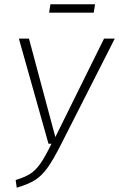

<svg xmlns="http://www.w3.org/2000/svg" viewBox="-20 -864 555 895"><path d="M264 -190Q227 -117 200.5 -80.5Q174 -44 143 -24.5Q112 -5 58 11L53 -25Q96 -38 120.5 -53.5Q145 -69 167.5 -100.5Q190 -132 220 -194H206L68 -684H115L238 -225L465 -684H515ZM417 -805H209L215 -844H423Z"/></svg>

Font: Fira Sans Condensed ExtraLight
Style: Italic
Weight: 275
Width: 3
Italic angle: -8°
Designer: Carrois Corporate & Edenspiekermann AG
Foundry: Carrois Corporate GbR & Edenspiekermann AG
Version: Version 4.203